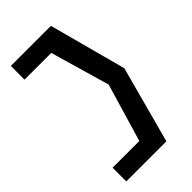

<svg xmlns="http://www.w3.org/2000/svg" viewBox="-220 -692 823 823"><g transform="rotate(-45 192.0 -280.0)"><path d="M25 -13V70H268L362 -279L268 -630H25V-547H187L265 -277L187 -13Z"/></g></svg>

Font: Charger Sport
Style: SeBd
Weight: 600
Designer: Jasper
Foundry: Cannot Into Space Fonts
Version: Version 1.1